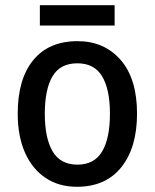

<svg xmlns="http://www.w3.org/2000/svg" viewBox="-20 -707 594 737"><path d="M506 -271Q506 -141 446 -65.5Q386 10 275 10Q206 10 155 -24Q104 -58 76 -121Q48 -184 48 -271Q48 -403 107.5 -476Q167 -549 278 -549Q380 -549 443 -477Q506 -405 506 -271ZM152 -270Q152 -177 182 -126Q212 -75 277 -75Q342 -75 372 -125.5Q402 -176 402 -271Q402 -364 372 -414Q342 -464 277 -464Q211 -464 181.5 -414Q152 -364 152 -270ZM420 -687V-609H133V-687Z"/></svg>

Font: Noto Sans Ethiopic SemiCondensed Medium
Style: Regular
Weight: 500
Width: 4
Designer: Monotype Design Team
Foundry: Monotype Imaging Inc.
Version: Version 2.102; ttfautohint (v1.8.4.7-5d5b)